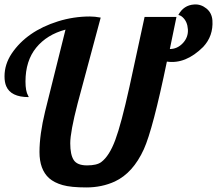

<svg xmlns="http://www.w3.org/2000/svg" viewBox="-20 -823 961 850"><path d="M718.8 -550.3Q656.7 -250 616.7 -162.1Q568.8 -57.1 488.3 -19.5Q430.7 6.8 362.3 6.8Q293.9 6.8 257.1 -3.7Q220.2 -14.2 197.3 -34.2Q154.8 -72.8 154.8 -149.9Q154.8 -227.1 179.7 -329.6L270 -691.9Q187.5 -669.9 140.1 -611.8Q92.8 -553.7 92.8 -461.9Q92.8 -419.4 104.5 -399.4Q106.9 -396 106.9 -393.1Q27.8 -393.1 7.3 -441.9Q0 -459.5 0 -484.9Q0 -538.1 31.7 -585.9Q98.6 -685.1 236.8 -728.5Q305.7 -750 377.9 -750Q399.9 -750 425.8 -745.1L323.7 -365.2Q291 -238.8 291 -188.5Q291 -138.2 306.4 -114.5Q321.8 -90.8 365.2 -90.8Q408.7 -90.8 428.2 -105.5Q463.9 -132.3 490.2 -202.9Q516.6 -273.4 553.2 -439L620.1 -748H761.2L731.9 -606Q765.1 -606 789.6 -632.1Q814 -658.2 811.8 -693.1Q809.6 -728 788.1 -747.1Q780.3 -754.4 769.5 -756.8Q793 -800.3 839.8 -803.2Q869.1 -805.2 893.6 -785.6Q918 -766.1 920.4 -732.4Q924.8 -663.6 879.4 -615.2Q801.8 -538.1 718.8 -550.3Z"/></svg>

Font: UVF Lobster12
Style: Regular
Weight: 400
Designer: Pablo Impallari
Foundry: Pablo Impallari. www.impallari.com
Version: Version 1.004